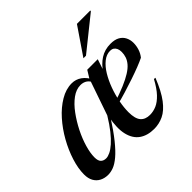

<svg xmlns="http://www.w3.org/2000/svg" viewBox="-180 -896 1085 1085"><g transform="rotate(-45 362.5 -353.5)"><path d="M492 -420 484.5 -417.5Q511 -458.5 546.8 -481.5Q582.5 -504.5 629 -504.5Q663 -504.5 684 -492.5Q705 -480.5 715 -460.2Q725 -440 725 -416Q725 -393 717.8 -369.8Q710.5 -346.5 695 -327Q675 -317 643 -304.5Q611 -292 572.5 -279Q534 -266 492.2 -253.2Q450.5 -240.5 410 -230.5L412.5 -251.5Q468 -269.5 507.5 -286.2Q547 -303 573.2 -319.5Q599.5 -336 614.2 -353.2Q629 -370.5 635.2 -388.8Q641.5 -407 641.5 -426.5Q641.5 -443 636.5 -454.2Q631.5 -465.5 622.2 -471.8Q613 -478 599.5 -478Q570 -478 543.8 -457Q517.5 -436 496.2 -401Q475 -366 459.5 -323.8Q444 -281.5 435.8 -238.5Q427.5 -195.5 427.5 -159Q427.5 -107 446.8 -84.5Q466 -62 503 -62Q530 -62 556 -73.2Q582 -84.5 608.5 -112.2Q635 -140 662 -190L673 -189Q641.5 -110 608.2 -66.5Q575 -23 539.2 -6Q503.5 11 464 11Q410.5 11 375.2 -13.8Q340 -38.5 327.8 -89.2Q315.5 -140 331 -217.5L338.5 -215Q293 -144 257 -99.2Q221 -54.5 192.5 -30.8Q164 -7 140.8 1.8Q117.5 10.5 97 10.5Q69 10.5 47.2 -0.8Q25.5 -12 13.2 -33.8Q1 -55.5 1 -87.5Q1 -135.5 18.8 -191.5Q36.5 -247.5 67.2 -302.2Q98 -357 138 -402Q178 -447 223.8 -474.2Q269.5 -501.5 316 -501.5Q348 -501.5 374.5 -483Q401 -464.5 420 -426L412 -406Q401 -436 384 -447.8Q367 -459.5 344 -459.5Q309.5 -459.5 276 -435Q242.5 -410.5 213 -370.2Q183.5 -330 160.2 -283.8Q137 -237.5 124 -192.8Q111 -148 111 -114.5Q111 -86.5 122.8 -75Q134.5 -63.5 154.5 -63.5Q168.5 -63.5 187.2 -72.5Q206 -81.5 228.5 -101.2Q251 -121 276.5 -153Q302 -185 330 -231L405.5 -449.5L432.5 -493.5H516.5ZM463 -554.5 574.5 -718H681.5L680.5 -712.5L483.5 -554.5Z"/></g></svg>

Font: Newsreader 60pt Medium
Style: Italic
Weight: 500
Italic angle: -17°
Designer: Hugues Gentile
Foundry: Production Type
Version: Version 1.003